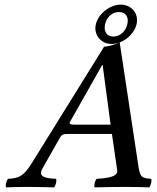

<svg xmlns="http://www.w3.org/2000/svg" viewBox="-20 -808 680 830"><path d="M494.5 -756C524.5 -756 537.5 -734 530.3 -703C523.8 -675 501.1 -650 470.1 -650C439.1 -650 427.8 -675 434.3 -703C441.2 -733 463.5 -756 494.5 -756ZM394.3 -703C383.7 -657 416.7 -618 462.7 -618C473.3 -618 483.9 -620 494.2 -623.5C476.1 -614.9 442.2 -606 429.9 -606L116.3 -101C79.9 -43 59.8 -38 15.1 -35C7.7 -29 1.9 -4 6.5 2C34.8 1 69.3 0 96 0C135 0 176.8 1 213.5 2C220.9 -4 226.7 -29 222.1 -35C184.5 -37 141.3 -40.3 163.2 -79L239.2 -213C247.4 -227 253.9 -229 277.9 -229H463.9L486.6 -72C491.2 -44 446.8 -38 398.1 -35C390.7 -29 384.9 -4 389.5 2C426.8 1 482 0 521 0C562 0 595.1 1 624.5 2C631.9 -4 637.7 -29 633.1 -35C594.8 -38 586.2 -40 578.9 -86L497.4 -624.6C532.3 -637.8 562.4 -668.9 570.3 -703C581.2 -750 547.9 -788 501.9 -788C455.9 -788 404.9 -749 394.3 -703ZM305.1 -269C283.1 -269 277.8 -272 283.1 -282L421.7 -527H423.7L458.1 -269Z"/></svg>

Font: Linux Libertine Mono O
Style: Mono Oblique
Weight: 400
Italic angle: -13°
Designer: Philipp H. Poll
Foundry: Philipp H. Poll
Version: Version 5.1.7